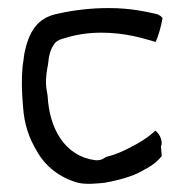

<svg xmlns="http://www.w3.org/2000/svg" viewBox="-20 -472 457 476"><path d="M36 -308C33 -275 34 -244 37 -209C40 -163 52 -130 71 -98C92 -60 127 -32 173 -19C194 -14 220 -17 240 -19C285 -27 320 -39 342 -54H343C361 -64 372 -74 381 -85L379 -110L380 -111C384 -126 373 -143 365 -148C347 -131 326 -118 300 -105C283 -96 264 -88 243 -83C238 -80 231 -73 215 -75C141 -85 102 -153 98 -235C96 -245 94 -257 94 -268C94 -283 96 -297 99 -312C101 -334 105 -351 116 -365C123 -373 132 -375 139 -377C167 -386 198 -391 231 -391C292 -391 334 -377 366 -368C373 -384 379 -405 383 -427C381 -430 376 -435 369 -437C342 -443 304 -452 250 -452C205 -452 163 -447 123 -438C72 -428 51 -393 40 -337C39 -328 38 -320 36 -308Z"/></svg>

Font: SolarCharger
Style: 350
Weight: 300
Designer: Mew Too
Foundry: Cannot Into Space Fonts/KineticPlasma Fonts
Version: Version 1.100